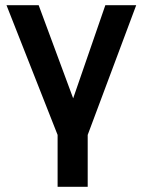

<svg xmlns="http://www.w3.org/2000/svg" viewBox="-20 -520 550 740"><path d="M5 -500H129L262 -141L386 -500H505L318 0V200H202V0Z"/></svg>

Font: PT Root UI Bold
Style: Regular
Weight: 700
Designer: Vitaly Kuzmin
Foundry: ParaType Ltd.
Version: Version 2.000G